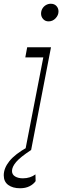

<svg xmlns="http://www.w3.org/2000/svg" viewBox="-76 -800 332 1024"><path d="M31 204Q-8 204 -32 186.5Q-56 169 -56 135Q-56 97 -26 59.5Q4 22 70 -15L90 0Q32 38 10 64Q-12 90 -12 112Q-12 131 4.5 141Q21 151 46 151Q66 151 83 145.5Q100 140 113 130L114 166Q102 183 81 193.5Q60 204 31 204ZM183 -686Q165 -686 154 -698.5Q143 -711 143 -727Q143 -742 150 -754Q157 -766 169 -773Q181 -780 195 -780Q214 -780 225 -768Q236 -756 236 -739Q236 -719 220.5 -702.5Q205 -686 183 -686ZM59 0 155 -494H59L69 -548H196L90 0Z"/></svg>

Font: Savate ExtraLight
Style: Italic
Weight: 200
Italic angle: -11°
Designer: Max Esnée
Foundry: Plomb Type
Version: Version 2.000